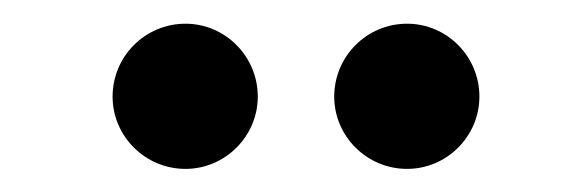

<svg xmlns="http://www.w3.org/2000/svg" viewBox="-20 -985 492 162"><path d="M262 -903.5C262 -870 289.5 -842.5 323.5 -842.5C357 -842.5 384.5 -870 384.5 -903.5C384.5 -937.5 357 -965 323.5 -965C289.5 -965 262 -937.5 262 -903.5ZM75 -903.5C75 -870 102.5 -842.5 136.5 -842.5C170 -842.5 197.5 -870 197.5 -903.5C197.5 -937.5 170 -965 136.5 -965C102.5 -965 75 -937.5 75 -903.5Z"/></svg>

Font: Bodoni* 16pt
Style: Bold
Weight: 700
Version: Version 2.3